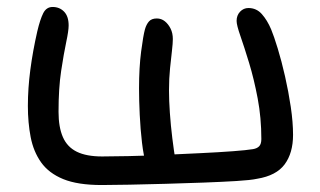

<svg xmlns="http://www.w3.org/2000/svg" viewBox="-20 -522 919 551"><path d="M272 9Q203 9 161.5 -8Q120 -25 98 -56Q76 -87 68 -128.5Q60 -170 60 -218Q60 -268 67 -321.5Q74 -375 87 -432Q95 -466 104 -484Q113 -502 131 -502Q151 -502 164 -488.5Q177 -475 177 -449Q177 -434 170 -401Q163 -368 155.5 -318.5Q148 -269 148 -201Q148 -157 160.5 -128.5Q173 -100 200.5 -86.5Q228 -73 273 -73Q301 -73 348 -74Q395 -75 449 -77.5Q503 -80 555.5 -82.5Q608 -85 648 -88Q688 -91 706 -94Q718 -96 724 -102.5Q730 -109 730 -123Q730 -184 719.5 -239.5Q709 -295 695 -341Q681 -387 670 -418.5Q659 -450 659 -462Q659 -478 669 -488.5Q679 -499 693 -499Q716 -499 731.5 -481.5Q747 -464 758 -438Q766 -419 777 -383Q788 -347 798 -303Q808 -259 814.5 -215Q821 -171 821 -135Q821 -83 797 -50.5Q773 -18 718 -9Q700 -5 658.5 -2.5Q617 0 564 2Q511 4 455.5 5.5Q400 7 351.5 8Q303 9 272 9ZM441 -17Q429 -17 416.5 -25.5Q404 -34 400 -49Q392 -74 387.5 -112.5Q383 -151 381 -192.5Q379 -234 379 -268Q379 -328 385 -374Q391 -420 396 -438Q400 -452 407.5 -460.5Q415 -469 430 -469Q443 -469 453 -461Q463 -453 469.5 -440Q476 -427 476 -410Q476 -398 473.5 -376.5Q471 -355 468 -326Q465 -297 465 -262Q465 -234 467.5 -198Q470 -162 474.5 -125.5Q479 -89 484 -59Q485 -49 478 -39.5Q471 -30 460.5 -23.5Q450 -17 441 -17Z"/></svg>

Font: Shantell Sans
Style: Regular
Weight: 400
Designer: Stephen Nixon, Anya Danilova, Shantell Martin
Foundry: Arrow Type
Version: Version 1.008;[ac192a2d6]